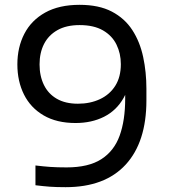

<svg xmlns="http://www.w3.org/2000/svg" viewBox="-20 -770 699 796"><path d="M310 -750Q390 -750 443.5 -722Q497 -694 528.5 -645.5Q560 -597 573.5 -534Q587 -471 587 -402V-354Q587 -181 501 -87.5Q415 6 252 6Q213 6 186 4Q159 2 127 -2V-84Q160 -80 188 -78Q216 -76 256 -76Q347 -76 400 -110Q453 -144 476 -207.5Q499 -271 499 -361V-406L523 -495Q522 -416 492.5 -364Q463 -312 411.5 -286Q360 -260 293 -260Q215 -260 161 -291.5Q107 -323 79.5 -378Q52 -433 52 -503Q52 -574 81 -630Q110 -686 167.5 -718Q225 -750 310 -750ZM310 -666Q255 -666 218 -645Q181 -624 162.5 -587.5Q144 -551 144 -503Q144 -455 162 -418Q180 -381 215.5 -360.5Q251 -340 303 -340Q354 -340 394.5 -359Q435 -378 458 -414.5Q481 -451 481 -504Q481 -548 463 -585Q445 -622 407 -644Q369 -666 310 -666Z"/></svg>

Font: SVN-Sora Variable
Style: Regular
Weight: 400
Designer: Jonathan Barnbrook, Julián Moncada
Foundry: Barnbrook Fonts
Version: Version 2.000 - Viet hoa boi STYLEno.1 Fonts